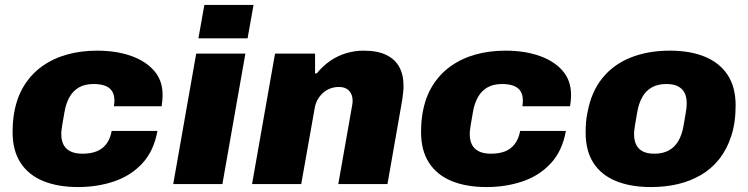

<svg xmlns="http://www.w3.org/2000/svg" viewBox="-20 -745 3027 777"><path d="M296 12Q214 12 154.5 -12.5Q95 -37 63 -86.5Q31 -136 31 -210Q31 -230 32.5 -249.5Q34 -269 37 -287Q48 -351 77.5 -398.5Q107 -446 151.5 -477.5Q196 -509 252 -524.5Q308 -540 373 -540Q449 -540 508.5 -519.5Q568 -499 603 -459.5Q638 -420 638 -361Q638 -351 637 -339Q636 -327 634 -315H441Q442 -321 442.5 -327Q443 -333 443 -338Q443 -361 433.5 -376Q424 -391 405 -398Q386 -405 359 -405Q324 -405 300 -391.5Q276 -378 261.5 -352.5Q247 -327 241 -292Q235 -258 232 -240Q229 -222 228.5 -214.5Q228 -207 228 -202Q228 -177 237 -159.5Q246 -142 265 -132.5Q284 -123 314 -123Q347 -123 371 -132.5Q395 -142 410.5 -162.5Q426 -183 432 -215H617Q603 -135 556.5 -84.5Q510 -34 442 -11Q374 12 296 12Z M783 -590 807 -725H1006L982 -590ZM681 0 774 -528H973L880 0Z M1000 0 1093 -528H1255V-448H1262Q1287 -479 1317.5 -499.5Q1348 -520 1382 -530Q1416 -540 1451 -540Q1507 -540 1542.5 -523Q1578 -506 1595.5 -474.5Q1613 -443 1613 -398Q1613 -385 1611.5 -371Q1610 -357 1608 -342L1548 0H1349L1405 -318Q1406 -323 1406.5 -328Q1407 -333 1407 -337Q1407 -354 1400.5 -366.5Q1394 -379 1382 -386Q1370 -393 1351 -393Q1332 -393 1315.5 -386.5Q1299 -380 1286.5 -368.5Q1274 -357 1265.5 -342Q1257 -327 1254 -310L1199 0Z M1949 12Q1867 12 1807.5 -12.5Q1748 -37 1716 -86.5Q1684 -136 1684 -210Q1684 -230 1685.5 -249.5Q1687 -269 1690 -287Q1701 -351 1730.5 -398.5Q1760 -446 1804.5 -477.5Q1849 -509 1905 -524.5Q1961 -540 2026 -540Q2102 -540 2161.5 -519.5Q2221 -499 2256 -459.5Q2291 -420 2291 -361Q2291 -351 2290 -339Q2289 -327 2287 -315H2094Q2095 -321 2095.5 -327Q2096 -333 2096 -338Q2096 -361 2086.5 -376Q2077 -391 2058 -398Q2039 -405 2012 -405Q1977 -405 1953 -391.5Q1929 -378 1914.5 -352.5Q1900 -327 1894 -292Q1888 -258 1885 -240Q1882 -222 1881.5 -214.5Q1881 -207 1881 -202Q1881 -177 1890 -159.5Q1899 -142 1918 -132.5Q1937 -123 1967 -123Q2000 -123 2024 -132.5Q2048 -142 2063.5 -162.5Q2079 -183 2085 -215H2270Q2256 -135 2209.5 -84.5Q2163 -34 2095 -11Q2027 12 1949 12Z M2614 12Q2533 12 2473.5 -12Q2414 -36 2382 -85Q2350 -134 2350 -208Q2350 -229 2351.5 -249Q2353 -269 2357 -287Q2372 -372 2417 -428Q2462 -484 2532 -512Q2602 -540 2691 -540Q2773 -540 2832.5 -515.5Q2892 -491 2924.5 -442Q2957 -393 2957 -318Q2957 -248 2939 -193.5Q2921 -139 2888 -98Q2858 -61 2816 -36.5Q2774 -12 2723.5 0Q2673 12 2614 12ZM2628 -123Q2663 -123 2687 -136.5Q2711 -150 2725.5 -175Q2740 -200 2746 -235Q2752 -270 2755 -287.5Q2758 -305 2758.5 -313.5Q2759 -322 2759 -327Q2759 -352 2750.5 -369Q2742 -386 2724 -395.5Q2706 -405 2677 -405Q2642 -405 2618 -391.5Q2594 -378 2579.5 -352.5Q2565 -327 2559 -292Q2553 -258 2550 -240Q2547 -222 2546.5 -214Q2546 -206 2546 -201Q2546 -177 2554.5 -159.5Q2563 -142 2581 -132.5Q2599 -123 2628 -123Z"/></svg>

Font: Archivo SemiBold Black
Style: Italic
Weight: 900
Italic angle: -10°
Version: Version 2.001